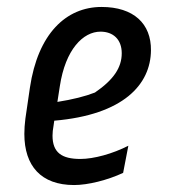

<svg xmlns="http://www.w3.org/2000/svg" viewBox="-20 -520 507 552"><path d="M414 -375C415 -452 364 -500 272 -500C170 -500 89 -423 66 -268L53 -179C51 -163 50 -149 50 -135C50 -43 98 12 193 12C233 12 289 -2 334 -23L349 -101C304 -78 250 -63 211 -63C158 -63 131 -81 131 -130C131 -139 132 -148 134 -159L136 -173C335 -190 413 -277 414 -375ZM152 -272C168 -378 219 -429 269 -429C305 -429 330 -407 330 -367C330 -326 307 -291 253 -254C225 -243 189 -234 145 -227Z"/></svg>

Font: Ropa Sans
Style: Italic
Weight: 400
Designer: Botio Nikoltchev
Foundry: Botjo Nikoltchev
Version: Version 1.002